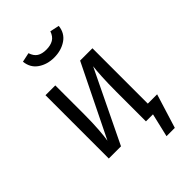

<svg xmlns="http://www.w3.org/2000/svg" viewBox="-272 -900 1158 1158"><g transform="rotate(-45 307.5 -320.5)"><path d="M293.3 -663.1Q234.9 -663.1 191.5 -692.6Q148.2 -722.1 142.1 -779L202.1 -791.8Q212.8 -758.5 235.1 -744.4Q257.4 -730.3 293.3 -730.3Q329.7 -730.3 353.6 -744.4Q377.4 -758.5 388.7 -791.8L447.7 -779Q441.5 -722.1 397.4 -692.6Q353.3 -663.1 293.3 -663.1ZM575.4 -67.7 507.7 150.8H436.9L472.3 0H412.3V-252.8Q412.3 -324.6 415.4 -379.5Q418.5 -434.4 422.1 -460.5L199.5 0H95.4V-540H179V-287.7Q179 -224.6 174.9 -166.9Q170.8 -109.2 165.6 -81.5L390.8 -540H495.9V-67.7Z"/></g></svg>

Font: FiraCode Nerd Font
Style: Regular
Weight: 400
Designer: Carrois Corporate, Edenspiekermann AG, Nikita Prokopov
Foundry: Carrois Corporate, Edenspiekermann AG, Nikita Prokopov
Version: Version 6.002;Nerd Fonts 2.2.2